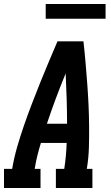

<svg xmlns="http://www.w3.org/2000/svg" viewBox="-38 -942 558 962"><path d="M-18 0V-96H23Q32 -150 47.5 -204Q63 -258 81.5 -311.5Q100 -365 120.5 -418.5Q141 -472 162 -524.5Q183 -577 205.5 -630Q228 -683 250 -735H380Q386 -683 390.5 -630Q395 -577 399 -524.5Q403 -472 405.5 -418.5Q408 -365 408.5 -311.5Q409 -258 407.5 -204Q406 -150 397 -96H425V0H242V-96H284Q289 -129 292 -161.5Q295 -194 296 -226H167Q157 -194 149 -161.5Q141 -129 136 -96H165V0ZM298 -322Q298 -385 296 -448Q294 -511 291 -574Q265 -511 241.5 -448Q218 -385 197 -322ZM191 -848V-922H491V-848Z"/></svg>

Font: Iosevka Curly Slab
Style: Bold Italic
Weight: 700
Italic angle: -9°
Monospace: yes
Designer: Belleve Invis
Foundry: Belleve Invis
Version: Version 22.1.2; ttfautohint (v1.8.4)